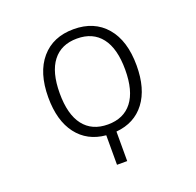

<svg xmlns="http://www.w3.org/2000/svg" viewBox="-160 -908 1319 1295"><g transform="rotate(-20 500.0 -260.0)"><path d="M816.4 -365.2Q816.4 -198.2 742.7 -101.1Q668.9 -3.9 536.1 7.8V219.7H462.9V7.8Q331.1 -3.9 256.8 -101.1Q182.6 -198.2 182.6 -365.2Q182.6 -543 267.1 -641.6Q351.6 -740.2 499.5 -740.2Q647.5 -740.2 731.9 -641.6Q816.4 -543 816.4 -365.2ZM325.2 -134.8Q385.7 -56.6 499.5 -56.6Q613.3 -56.6 673.8 -134.8Q734.4 -212.9 734.4 -364.7Q734.4 -516.6 673.8 -594.7Q613.3 -672.9 499.5 -672.9Q385.7 -672.9 325.2 -594.7Q264.6 -516.6 264.6 -364.7Q264.6 -212.9 325.2 -134.8Z"/></g></svg>

Font: Gen Shin Gothic Monospace Normal
Style: Regular
Weight: 350
Designer: [Source Han Sans]
Ryoko NISHIZUKA  (kana & ideographs); Paul D. Hunt (Latin, Greek & Cyrillic); Wenlong ZHANG  (bopomofo
Version: Version 1.002.20150607